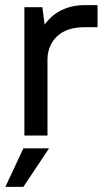

<svg xmlns="http://www.w3.org/2000/svg" viewBox="-20 -528 420 748"><path d="M75 -500H145L154 -432Q180 -469 220 -488.5Q260 -508 310 -508H360V-422H310Q241 -422 204 -388Q167 -354 165 -300V0H75ZM71 50H171L71 200H1Z"/></svg>

Font: PT Root UI Web Medium
Style: Regular
Weight: 500
Designer: Vitaly Kuzmin
Foundry: ParaType Ltd.
Version: Version 1.001W